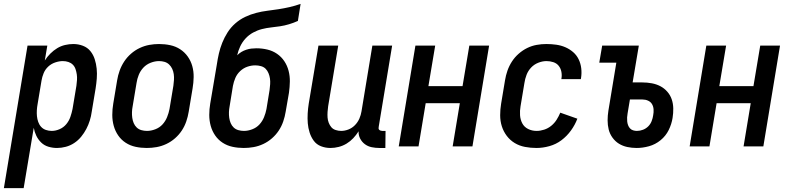

<svg xmlns="http://www.w3.org/2000/svg" viewBox="-52 -755 4072 990"><path d="M-32 215 90 -520H192L179 -443Q191 -462 207.5 -478.5Q224 -495 243 -506.5Q262 -518 283.5 -523Q305 -528 326 -528Q352 -528 375.5 -519Q399 -510 414 -491.5Q429 -473 436.5 -449.5Q444 -426 446.5 -401Q449 -376 447 -350Q445 -324 441 -299L421 -179Q418 -156 411 -133.5Q404 -111 393 -90Q382 -69 366.5 -50Q351 -31 330.5 -17.5Q310 -4 287 2Q264 8 242 8Q219 8 197.5 1.5Q176 -5 160.5 -20Q145 -35 135.5 -54.5Q126 -74 122 -96L70 215ZM215 -80Q235 -80 255.5 -89Q276 -98 290 -115Q304 -132 311 -152.5Q318 -173 322 -193L342 -313Q344 -328 345 -342.5Q346 -357 344 -371Q342 -385 337.5 -398.5Q333 -412 323.5 -421.5Q314 -431 300.5 -435.5Q287 -440 272 -440Q253 -440 232.5 -433Q212 -426 196.5 -411.5Q181 -397 173 -377.5Q165 -358 162 -339L142 -219Q139 -203 138 -187Q137 -171 138.5 -156Q140 -141 145 -126.5Q150 -112 160 -101Q170 -90 184.5 -85Q199 -80 215 -80Z M705 8Q675 8 647 2Q619 -4 596 -19Q573 -34 557.5 -56.5Q542 -79 534.5 -106Q527 -133 527 -162.5Q527 -192 532 -221L552 -341Q556 -366 565 -391Q574 -416 588.5 -438Q603 -460 623.5 -478Q644 -496 668.5 -507.5Q693 -519 718 -523.5Q743 -528 768 -528Q798 -528 826 -522Q854 -516 877 -501Q900 -486 916 -463.5Q932 -441 939.5 -414Q947 -387 946.5 -357.5Q946 -328 941 -299L921 -179Q917 -154 908.5 -129Q900 -104 885.5 -82Q871 -60 850.5 -42Q830 -24 805.5 -12.5Q781 -1 755.5 3.5Q730 8 705 8ZM706 -80Q727 -80 749 -88.5Q771 -97 786 -113.5Q801 -130 809.5 -151Q818 -172 822 -193L842 -313Q844 -328 845 -343Q846 -358 844 -372.5Q842 -387 836 -400Q830 -413 820 -422.5Q810 -432 796.5 -436Q783 -440 768 -440Q747 -440 725 -431.5Q703 -423 687.5 -406.5Q672 -390 663.5 -369Q655 -348 652 -327L632 -207Q629 -192 628.5 -177Q628 -162 630 -147.5Q632 -133 637.5 -120Q643 -107 653 -97.5Q663 -88 677 -84Q691 -80 706 -80Z M1205 8Q1175 8 1147 2Q1119 -4 1096 -19Q1073 -34 1057.5 -56.5Q1042 -79 1034.5 -106Q1027 -133 1027 -162.5Q1027 -192 1032 -221L1066 -422Q1070 -450 1076.5 -478.5Q1083 -507 1094 -534.5Q1105 -562 1121.5 -588Q1138 -614 1161.5 -634.5Q1185 -655 1212.5 -668Q1240 -681 1269 -688.5Q1298 -696 1326.5 -699.5Q1355 -703 1384 -707.5Q1413 -712 1441.5 -718.5Q1470 -725 1498 -735L1484 -647Q1462 -637 1438.5 -630Q1415 -623 1392 -619.5Q1369 -616 1345.5 -613.5Q1322 -611 1298.5 -605Q1275 -599 1253 -587Q1231 -575 1214 -556.5Q1197 -538 1186.5 -515.5Q1176 -493 1171 -470Q1181 -480 1192.5 -487Q1204 -494 1217.5 -498.5Q1231 -503 1244 -504.5Q1257 -506 1270 -506Q1299 -506 1326.5 -499.5Q1354 -493 1376.5 -477.5Q1399 -462 1414 -439.5Q1429 -417 1436 -390Q1443 -363 1442.5 -334.5Q1442 -306 1438 -277L1421 -179Q1417 -154 1408.5 -129Q1400 -104 1385.5 -82Q1371 -60 1350.5 -42Q1330 -24 1305.5 -12.5Q1281 -1 1255.5 3.5Q1230 8 1205 8ZM1206 -80Q1227 -80 1249 -88.5Q1271 -97 1286 -113.5Q1301 -130 1309.5 -151Q1318 -172 1322 -193L1338 -291Q1340 -306 1341 -321Q1342 -336 1340 -350Q1338 -364 1332.5 -377.5Q1327 -391 1317.5 -400.5Q1308 -410 1293.5 -414Q1279 -418 1264 -418Q1244 -418 1223.5 -411Q1203 -404 1186.5 -388.5Q1170 -373 1161.5 -353Q1153 -333 1149 -312L1132 -207Q1129 -192 1128.5 -177Q1128 -162 1130 -147.5Q1132 -133 1137.5 -120Q1143 -107 1153 -97.5Q1163 -88 1177 -84Q1191 -80 1206 -80Z M1652 8Q1626 8 1603 -1Q1580 -10 1566 -29Q1552 -48 1544.5 -71.5Q1537 -95 1535 -119.5Q1533 -144 1534.5 -170Q1536 -196 1540 -221L1590 -520H1692L1640 -207Q1638 -193 1637 -178Q1636 -163 1637 -149Q1638 -135 1643 -122Q1648 -109 1656.5 -99Q1665 -89 1679 -84.5Q1693 -80 1707 -80Q1726 -80 1745 -87.5Q1764 -95 1778.5 -110Q1793 -125 1801 -143.5Q1809 -162 1812 -181L1868 -520H1970L1901 -103Q1900 -98 1900 -93.5Q1900 -89 1903 -86Q1906 -83 1910.5 -81.5Q1915 -80 1919 -80H1936L1935 8H1904Q1884 8 1864.5 4Q1845 0 1829.5 -11.5Q1814 -23 1805 -40.5Q1796 -58 1797 -78Q1785 -59 1769.5 -42.5Q1754 -26 1735 -14.5Q1716 -3 1694.5 2.5Q1673 8 1652 8Z M2004 0 2090 -520H2192L2157 -311H2333L2368 -520H2470L2384 0H2282L2319 -223H2143L2106 0Z M2714 8Q2684 8 2655 2.5Q2626 -3 2602 -17.5Q2578 -32 2561 -54.5Q2544 -77 2535.5 -104Q2527 -131 2527 -161Q2527 -191 2532 -221L2552 -341Q2556 -366 2564.5 -390.5Q2573 -415 2587.5 -437.5Q2602 -460 2622.5 -478Q2643 -496 2666.5 -507.5Q2690 -519 2715 -523.5Q2740 -528 2765 -528Q2791 -528 2816 -524.5Q2841 -521 2863 -511.5Q2885 -502 2903 -486.5Q2921 -471 2931.5 -449.5Q2942 -428 2945 -403Q2948 -378 2944 -353L2943 -347H2842L2843 -350Q2846 -368 2842.5 -385.5Q2839 -403 2828.5 -416Q2818 -429 2801 -434.5Q2784 -440 2766 -440Q2745 -440 2723.5 -431.5Q2702 -423 2686.5 -406.5Q2671 -390 2663 -369Q2655 -348 2652 -327L2632 -207Q2628 -184 2629.5 -161Q2631 -138 2641 -119Q2651 -100 2671 -90Q2691 -80 2715 -80Q2734 -80 2754 -86.5Q2774 -93 2790.5 -106.5Q2807 -120 2818 -137.5Q2829 -155 2837 -174L2925 -143Q2913 -111 2892 -82Q2871 -53 2843 -32Q2815 -11 2781 -1.5Q2747 8 2714 8Z M3231 8Q3206 8 3182.5 3Q3159 -2 3139.5 -14Q3120 -26 3106 -45.5Q3092 -65 3086.5 -87.5Q3081 -110 3081 -134.5Q3081 -159 3085 -184L3126 -432H3038L3053 -520H3242L3210 -330H3260Q3285 -330 3309 -325.5Q3333 -321 3353 -310.5Q3373 -300 3388.5 -282.5Q3404 -265 3411.5 -243Q3419 -221 3419.5 -196.5Q3420 -172 3416 -147Q3411 -115 3396 -84.5Q3381 -54 3354 -32Q3327 -10 3294.5 -1Q3262 8 3231 8ZM3232 -80Q3248 -80 3263.5 -86Q3279 -92 3290.5 -103.5Q3302 -115 3308 -130.5Q3314 -146 3316 -161Q3319 -176 3318 -191Q3317 -206 3310 -218Q3303 -230 3289.5 -236Q3276 -242 3261 -242H3196L3184 -170Q3182 -160 3181.5 -149.5Q3181 -139 3182 -129Q3183 -119 3186.5 -109.5Q3190 -100 3196.5 -93Q3203 -86 3212.5 -83Q3222 -80 3232 -80Z M3504 0 3590 -520H3692L3657 -311H3833L3868 -520H3970L3884 0H3782L3819 -223H3643L3606 0Z"/></svg>

Font: Iosevka Curly Semibold
Style: Italic
Weight: 600
Italic angle: -9°
Monospace: yes
Designer: Belleve Invis
Foundry: Belleve Invis
Version: Version 22.1.2; ttfautohint (v1.8.4)